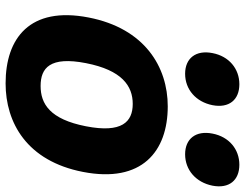

<svg xmlns="http://www.w3.org/2000/svg" viewBox="-112 -730 854 669"><g transform="rotate(90 314.5 -395.0)"><path d="M578.5 -257.5C618.5 -463 507 -553 350 -553C213 -553 78.5 -473 40.5 -277.5C0.5 -72 113 12 270 12C407 12 540.5 -62 578.5 -257.5ZM419.5 -268C395 -142.5 341.5 -110 279 -110C216.5 -110 175 -142.5 199.5 -268C224 -393.5 279 -431 341.5 -431C404 -431 444 -393.5 419.5 -268ZM236.5 -613.5C291 -613.5 334.5 -651 346 -709C357 -766.5 327.5 -802.5 273 -802.5C219 -802.5 175.5 -766.5 164.5 -709C153 -651 182.5 -613.5 236.5 -613.5ZM517 -613.5C571.5 -613.5 615 -651 626.5 -709C637.5 -766.5 608 -802.5 553.5 -802.5C499.5 -802.5 456 -766.5 445 -709C433.5 -651 463 -613.5 517 -613.5Z"/></g></svg>

Font: Monaspace Neon ExtraBold
Style: Italic
Weight: 800
Italic angle: -11°
Designer: Riley Cran & the Lettermatic Team
Foundry: Lettermatic
Version: Version 1.200 (Monaspace Neon)